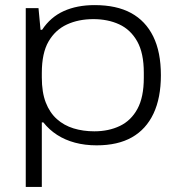

<svg xmlns="http://www.w3.org/2000/svg" viewBox="-20 -558 714 753"><path d="M81 175V-526H131L139 -441H145Q178 -491 230 -514.5Q282 -538 351 -538Q437 -538 494 -507Q551 -476 581 -415Q611 -354 611 -263Q611 -174 582 -112.5Q553 -51 497.5 -19.5Q442 12 359 12Q313 12 274 1.5Q235 -9 204 -29Q173 -49 150 -78H144V175ZM350 -43Q406 -43 450 -64Q494 -85 519 -131Q544 -177 544 -253V-273Q544 -350 518 -396Q492 -442 447.5 -462.5Q403 -483 346 -483Q288 -483 242.5 -462Q197 -441 170.5 -395.5Q144 -350 144 -272V-254Q144 -196 159.5 -156Q175 -116 203 -91Q231 -66 268.5 -54.5Q306 -43 350 -43Z"/></svg>

Font: Archivo Expanded ExtraLight
Style: Regular
Weight: 250
Width: 7
Designer: Hector Gatti
Foundry: Omnibus-Type
Version: Version 2.001